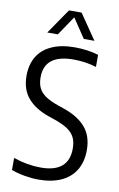

<svg xmlns="http://www.w3.org/2000/svg" viewBox="-103 -1002 663 1067"><g transform="rotate(10 229.0 -468.0)"><path d="M39 -17.5V-85.5Q117.5 -58.5 193.5 -58.5Q272 -58.5 311.5 -92.2Q351 -126 351 -192.5Q351 -230 338.5 -255.5Q326 -281 298.5 -299.5Q271 -318 223.5 -334.5L188.5 -346.5Q109.5 -374 68.5 -422.5Q27.5 -471 27.5 -547.5Q27.5 -610.5 54.5 -655.8Q81.5 -701 135 -725.2Q188.5 -749.5 265.5 -749.5Q300 -749.5 336.2 -744.5Q372.5 -739.5 399 -730.5V-662.5Q339 -681.5 269.5 -681.5Q106 -681.5 106 -553Q106 -517 118 -492.5Q130 -468 156 -450Q182 -432 227 -416L262 -404Q345.5 -375.5 387.5 -326.2Q429.5 -277 429.5 -198.5Q429.5 -133 401.8 -86.2Q374 -39.5 321 -15Q268 9.5 193 9.5Q156.5 9.5 115.2 2.5Q74 -4.5 39 -17.5ZM365.5 -804H305.5L232.5 -913L159 -804H99.5L197 -946H268Z"/></g></svg>

Font: Encode Sans Condensed
Style: Regular
Weight: 400
Width: 3
Designer: Multiple Designers
Foundry: Impallari Type
Version: Version 2.000